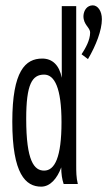

<svg xmlns="http://www.w3.org/2000/svg" viewBox="-20 -688 415 718"><path d="M327 -668C306 -668 293 -650 292 -628C292 -594 317 -586 317 -566C317 -538 300 -508 285 -485L309 -467C339 -518 361 -575 361 -616C361 -648 345 -668 327 -668ZM134 10C168 10 194 -21 209 -62C209 -38 212 -18 218 0H271C265 -24 265 -47 265 -71V-665H211V-397C202 -444 176 -469 138 -469C75 -469 26 -423 26 -233C26 -37 76 10 134 10ZM145 -50C108 -50 78 -85 78 -244C78 -373 100 -409 145 -409C184 -409 210 -359 210 -231C210 -100 185 -50 145 -50Z"/></svg>

Font: Inconsolata Condensed Thin
Style: Regular
Weight: 100
Width: 3
Monospace: yes
Designer: Raph Levien, Cyreal, Brenton Simpson
Foundry: Raph Levien, Cyreal, Google
Version: Version 3.100